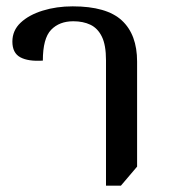

<svg xmlns="http://www.w3.org/2000/svg" viewBox="-20 -579 541 605"><path d="M314 6V-389Q314 -437 301 -463.5Q288 -490 265 -501Q242 -512 211 -512Q167 -512 141 -485Q115 -458 115 -388Q69 -385 44 -398.5Q19 -412 19 -448Q19 -483 45 -507.5Q71 -532 114.5 -545.5Q158 -559 209 -559Q316 -559 364 -514.5Q412 -470 412 -385V-54L361 6Z"/></svg>

Font: Noto Serif Thai Medium
Style: Regular
Weight: 500
Version: Version 2.001